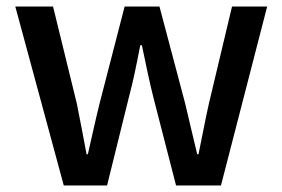

<svg xmlns="http://www.w3.org/2000/svg" viewBox="-20 -570 868 590"><path d="M176 0H309L376 -271C390 -323 400 -374 411 -431H416C428 -374 438 -324 451 -272L521 0H659L801 -550H693L622 -252C610 -199 601 -148 590 -96H586C573 -148 562 -199 549 -252L470 -550H363L286 -252C273 -200 262 -148 250 -96H246C236 -148 227 -199 216 -252L143 -550H27Z"/></svg>

Font: Source Han Sans KR Medium
Style: Regular
Weight: 500
Designer: Ryoko NISHIZUKA (kana & ideographs); Paul D. Hunt (Latin, Greek & Cyrillic); Wenlong ZHANG (bopomofo); Sandoll Communica
Foundry: Adobe Systems Incorporated
Version: Version 1.001;PS 1.001;hotconv 1.0.78;makeotf.lib2.5.61930